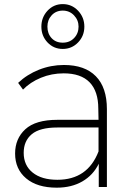

<svg xmlns="http://www.w3.org/2000/svg" viewBox="-20 -894 629 918"><path d="M177.8 -766.7Q177.8 -811.1 207.2 -842.8Q236.7 -874.4 280 -874.4Q323.3 -874.4 353.3 -842.8Q383.3 -811.1 383.3 -766.7Q383.3 -722.2 353.3 -691.1Q323.3 -660 280 -660Q236.7 -660 207.2 -691.1Q177.8 -722.2 177.8 -766.7ZM206.7 -766.7Q206.7 -733.3 226.7 -711.7Q246.7 -690 280 -690Q313.3 -690 334.4 -712.2Q355.6 -734.4 355.6 -766.7Q355.6 -797.8 333.9 -820.6Q312.2 -843.3 280 -843.3Q247.8 -843.3 227.2 -821.1Q206.7 -798.9 206.7 -766.7ZM491.1 -372.2V0H452.2V-111.1Q425.6 -56.7 373.9 -26.7Q322.2 3.3 251.1 3.3Q157.8 3.3 105 -41.1Q52.2 -85.6 52.2 -160Q52.2 -231.1 101.1 -276.1Q150 -321.1 254.4 -321.1H451.1L450 -374.4Q450 -457.8 408.3 -500.6Q366.7 -543.3 284.4 -543.3Q226.7 -543.3 175.6 -522.2Q124.4 -501.1 90 -465.6L66.7 -497.8Q108.9 -537.8 166.1 -560.6Q223.3 -583.3 285.6 -583.3Q385.6 -583.3 438.3 -529.4Q491.1 -475.6 491.1 -372.2ZM451.1 -170V-284.4H254.4Q170 -284.4 131.7 -252.2Q93.3 -220 93.3 -163.3Q93.3 -103.3 136.1 -68.9Q178.9 -34.4 254.4 -34.4Q398.9 -34.4 451.1 -170Z"/></svg>

Font: Paperlogy 2 ExtraLight
Style: Regular
Weight: 250
Designer: redesigned by Lee Juim, glyphs from Gmarket Sans & Montserrat
Foundry: PT&
Version: Version 1.001